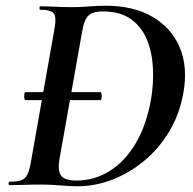

<svg xmlns="http://www.w3.org/2000/svg" viewBox="-20 -647 676 671"><path d="M69 -297Q66 -297 65 -304Q64 -311 65 -318Q66 -325 69 -325H331Q334 -325 335 -318Q336 -311 335 -304Q334 -297 331 -297ZM251 4Q227 4 191 1Q155 -2 124 -2Q91 -2 63.5 -1Q36 0 13 0Q10 0 10 -6Q10 -12 13 -12Q40 -12 54 -17Q68 -22 75.5 -37Q83 -52 88 -81L170 -544Q178 -587 168 -600Q158 -613 120 -613Q118 -613 118 -619Q118 -625 120 -625Q143 -625 171.5 -623.5Q200 -622 233 -622Q261 -622 291 -624.5Q321 -627 349 -627Q446 -627 512.5 -588.5Q579 -550 608 -481.5Q637 -413 621 -323Q608 -249 572 -188.5Q536 -128 484 -85Q432 -42 372 -19Q312 4 251 4ZM247 -16Q310 -16 363.5 -49.5Q417 -83 454.5 -146.5Q492 -210 508 -301Q517 -354 514.5 -408Q512 -462 494 -507Q476 -552 438.5 -579.5Q401 -607 340 -607Q302 -607 288 -591.5Q274 -576 268 -542L188 -92Q181 -53 192.5 -34.5Q204 -16 247 -16Z"/></svg>

Font: Cormorant Garamond Light
Style: Italic
Weight: 300
Italic angle: -10°
Designer: Christian Thalmann (Catharsis Fonts)
Foundry: Catharsis Fonts
Version: Version 4.001